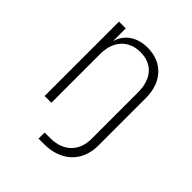

<svg xmlns="http://www.w3.org/2000/svg" viewBox="-202 -692 1004 1004"><g transform="rotate(45 300.0 -190.0)"><path d="M245 180H286C411 180 492 104 492 -15V-367C492 -485 421 -560 313 -560C234 -560 179 -521 160 -456V-550H110V0H160V-360C160 -457 215 -517 303 -517C389 -517 442 -459 442 -360V-15C442 78 382 135 286 135H245Z"/></g></svg>

Font: JetBrains Mono Thin
Style: Regular
Weight: 100
Monospace: yes
Designer: Philipp Nurullin, Konstantin Bulenkov
Foundry: JetBrains
Version: Version 2.305